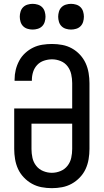

<svg xmlns="http://www.w3.org/2000/svg" viewBox="-20 -972 540 1000"><path d="M250 8Q223 8 196.5 3Q170 -2 146.5 -15Q123 -28 104 -48Q85 -68 74 -92Q63 -116 58.5 -143Q54 -170 54 -196V-407H356V-539Q356 -562 351 -585Q346 -608 332 -626.5Q318 -645 296 -654Q274 -663 251 -663Q230 -663 209 -656Q188 -649 173.5 -633.5Q159 -618 152.5 -597.5Q146 -577 146 -555V-551H56V-558Q56 -584 62 -608.5Q68 -633 80 -655.5Q92 -678 111 -695.5Q130 -713 152.5 -724Q175 -735 200.5 -739Q226 -743 251 -743Q278 -743 304.5 -738Q331 -733 354.5 -720Q378 -707 396.5 -687Q415 -667 426 -643Q437 -619 441.5 -592Q446 -565 446 -539V-196Q446 -170 441.5 -143Q437 -116 426 -92Q415 -68 396 -48Q377 -28 353.5 -15Q330 -2 303.5 3Q277 8 250 8ZM250 -72Q273 -72 295 -81Q317 -90 331.5 -108.5Q346 -127 351 -150Q356 -173 356 -196V-328H144V-196Q144 -173 149 -150Q154 -127 168.5 -108.5Q183 -90 205 -81Q227 -72 250 -72ZM350 -818Q337 -818 323.5 -822Q310 -826 300.5 -835.5Q291 -845 287 -858.5Q283 -872 283 -885Q283 -898 287 -911.5Q291 -925 300.5 -934.5Q310 -944 323.5 -948Q337 -952 350 -952Q363 -952 376.5 -948Q390 -944 399.5 -934.5Q409 -925 413 -911.5Q417 -898 417 -885Q417 -872 413 -858.5Q409 -845 399.5 -835.5Q390 -826 376.5 -822Q363 -818 350 -818ZM150 -818Q137 -818 123.5 -822Q110 -826 100.5 -835.5Q91 -845 87 -858.5Q83 -872 83 -885Q83 -898 87 -911.5Q91 -925 100.5 -934.5Q110 -944 123.5 -948Q137 -952 150 -952Q163 -952 176.5 -948Q190 -944 199.5 -934.5Q209 -925 213 -911.5Q217 -898 217 -885Q217 -872 213 -858.5Q209 -845 199.5 -835.5Q190 -826 176.5 -822Q163 -818 150 -818Z"/></svg>

Font: Iosevka Term Curly Medium
Style: Regular
Weight: 500
Designer: Belleve Invis
Foundry: Belleve Invis
Version: Version 32.3.0